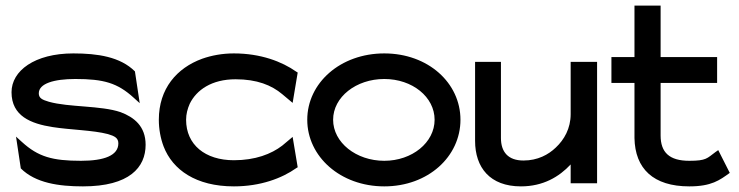

<svg xmlns="http://www.w3.org/2000/svg" viewBox="-20 -652 2630 683"><path d="M21 -324C21 -239 90 -212 167 -200C230 -190 311 -189 364 -175C388 -168 401 -161 401 -142C401 -99 351 -80 268 -80C167 -80 116 -94 58 -147L37 -166L54 -53C106 -1 189 11 275 11C441 11 498 -57 498 -137C498 -203 457 -235 409 -253C339 -277 225 -270 154 -290C130 -297 118 -303 118 -320C118 -355 172 -371 248 -371C349 -371 398 -357 456 -304L477 -285L460 -398C408 -450 327 -462 241 -462C103 -462 21 -400 21 -324Z M545 -226C545 -193 551 -160 562 -131C594 -48 677 11 812 11C907 11 983 -18 1034 -54L1039 -57L1021 -165L984 -134C945 -104 888 -82 812 -82C710 -82 642 -137 642 -226C642 -246 647 -265 655 -283C679 -332 733 -370 818 -370C894 -370 946 -349 984 -317L1021 -286L1039 -394L1034 -397C983 -433 907 -462 812 -462C771 -462 733 -455 699 -443C609 -410 545 -337 545 -226Z M1073 -226C1073 -95 1191 11 1347 11C1503 11 1618 -95 1618 -226C1618 -357 1503 -462 1347 -462C1191 -462 1073 -357 1073 -226ZM1165 -226C1165 -307 1247 -371 1347 -371C1447 -371 1526 -307 1526 -226C1526 -145 1446 -80 1347 -80C1247 -80 1165 -145 1165 -226Z M1670 -151C1670 -56 1723 11 1833 11C1912 11 1969 -23 2010 -67V0H2104V-432H2010V-246C2010 -195 1987 -155 1957 -127C1931 -102 1893 -81 1842 -81C1787 -81 1762 -112 1762 -161V-432H1670Z M2155 -357H2237V-161C2239 -52 2304 11 2432 11C2511 11 2540 -11 2576 -37L2535 -118L2525 -111C2495 -89 2493 -80 2432 -80C2361 -80 2330 -110 2330 -170V-357H2531V-449H2330V-632H2237V-449H2155Z"/></svg>

Font: Charger Sport
Style: BdExt
Weight: 700
Designer: Jasper
Foundry: Cannot Into Space Fonts
Version: Version 1.1